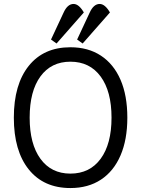

<svg xmlns="http://www.w3.org/2000/svg" viewBox="-20 -935 714 971"><path d="M336 16Q201 16 125.5 -78Q50 -172 50 -340Q50 -508 125.5 -602Q201 -696 336 -696Q426 -696 490.5 -653.5Q555 -611 589.5 -531.5Q624 -452 624 -340Q624 -229 589.5 -149Q555 -69 490.5 -26.5Q426 16 336 16ZM336 -57Q434 -57 489 -132Q544 -207 544 -340Q544 -473 489 -548Q434 -623 336 -623Q239 -623 184.5 -548.5Q130 -474 130 -340Q130 -207 184.5 -132Q239 -57 336 -57ZM398 -715 370 -735 433 -870Q453 -915 484 -915Q511 -915 536 -872ZM266 -715 238 -735 301 -870Q321 -915 352 -915Q379 -915 404 -872Z"/></svg>

Font: Imprima
Style: Regular
Weight: 400
Designer: Eduardo Tunni
Foundry: Eduardo Tunni
Version: Version 1.002; ttfautohint (v1.8.4.7-5d5b);gftools[0.9.23]